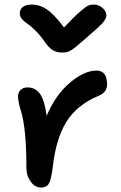

<svg xmlns="http://www.w3.org/2000/svg" viewBox="-20 -820 536 852"><path d="M396 -799.8Q418.5 -799.8 435.3 -784.7Q452.1 -769.5 452.1 -752Q452.1 -738.3 437.5 -720.7Q422.9 -703.1 369.1 -657.2Q357.9 -647.9 339.1 -631.3Q320.3 -614.7 314.2 -609.9Q308.1 -605 296.6 -597.7Q285.2 -590.3 275.9 -588.6Q266.6 -586.9 253.9 -586.9Q230.5 -586.9 212.6 -598.4Q194.8 -609.9 175.8 -638.2Q155.8 -667 133.5 -688Q111.3 -709 98.4 -717.3Q85.4 -725.6 76.7 -736.3Q67.9 -747.1 67.9 -761.2Q67.9 -779.3 82 -789.6Q96.2 -799.8 121.1 -799.8Q155.8 -799.8 187.3 -778.8Q218.8 -757.8 264.2 -698.2Q308.1 -745.1 334.5 -767.8Q360.8 -790.5 371.6 -795.2Q382.3 -799.8 396 -799.8ZM161.1 12.2Q135.7 12.2 116.5 -13.7Q97.2 -39.6 97.2 -74.2Q97.2 -248.5 73.2 -327.1Q60.1 -367.2 60.1 -392.1Q60.1 -410.2 71.5 -421.1Q83 -432.1 102.1 -432.1Q136.2 -432.1 157 -404.1Q177.7 -376 187 -306.2Q226.1 -398.4 289.8 -452.6Q353.5 -506.8 408.2 -506.8Q455.1 -506.8 455.1 -444.8Q455.1 -410.6 418 -395Q320.3 -354.5 273.7 -277.8Q227.1 -201.2 213.9 -76.2Q207 -23.4 197 -5.6Q187 12.2 161.1 12.2Z"/></svg>

Font: Shantell Sans Irregular
Style: Regular
Weight: 500
Designer: Stephen Nixon, Anya Danilova, Shantell Martin
Foundry: Arrow Type
Version: Version 1.006;[9816181b4]